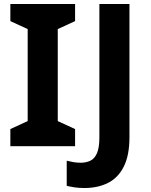

<svg xmlns="http://www.w3.org/2000/svg" viewBox="-20 -734 760 964"><path d="M357 0H32V-86L119 -126V-588L32 -628V-714H357V-628L270 -588V-126L357 -86ZM404 210Q375 210 353 206.5Q331 203 315 199V73Q331 77 348.5 80Q366 83 386 83Q412 83 433.5 73Q455 63 467 35Q479 7 479 -45V-714H630V-46Q630 46 601.5 102.5Q573 159 522 184.5Q471 210 404 210Z"/></svg>

Font: Noto Sans Kayah Li
Style: Bold
Weight: 700
Designer: Monotype Design Team, Sérgio Martins
Foundry: Monotype Imaging Inc.
Version: Version 2.002; ttfautohint (v1.8.4.7-5d5b)